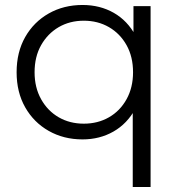

<svg xmlns="http://www.w3.org/2000/svg" viewBox="-20 -550 718 764"><path d="M308.4 4.7Q233.4 4.7 173.9 -29.1Q114.3 -62.9 80.2 -123Q46.1 -183.1 46.1 -262.5Q46.1 -342.4 80.2 -402.5Q114.3 -462.6 173.9 -496.4Q233.4 -530.2 308.4 -530.2Q377.7 -530.2 432.6 -499Q487.4 -467.7 519.4 -408.2Q551.3 -348.6 551.3 -262.5Q551.3 -177.5 518.8 -117.6Q486.3 -57.8 431.4 -26.5Q376.6 4.7 308.4 4.7ZM313.5 -57.9Q369.3 -57.9 413.6 -83.3Q457.9 -108.7 483.6 -155.2Q509.4 -201.7 509.4 -262.5Q509.4 -324.3 483.6 -370.3Q457.9 -416.3 413.6 -442Q369.3 -467.6 313.5 -467.6Q257.7 -467.6 213.6 -442Q169.6 -416.3 143.6 -370.3Q117.6 -324.3 117.6 -262.5Q117.6 -201.7 143.6 -155.2Q169.6 -108.7 213.6 -83.3Q257.7 -57.9 313.5 -57.9ZM508.2 194V-155.8L518.2 -261.5L511.1 -367.2V-525.5H579.2V194Z"/></svg>

Font: Montserrat Alternates Thin
Style: Regular
Weight: 100
Designer: Julieta Ulanovsky
Foundry: Julieta Ulanovsky
Version: Version 9.000